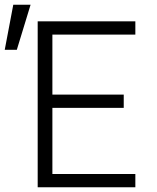

<svg xmlns="http://www.w3.org/2000/svg" viewBox="-41 -790 661 810"><path d="M118 0H530V-56H180V-335H481V-391H180V-644H530V-700H118ZM88 -770H15L-21 -580H30Z"/></svg>

Font: CommitMonoV142 ExtLt
Style: Regular
Weight: 200
Monospace: yes
Designer: Eigil Nikolajsen
Foundry: Eigil Nikolajsen
Version: Version 1.142